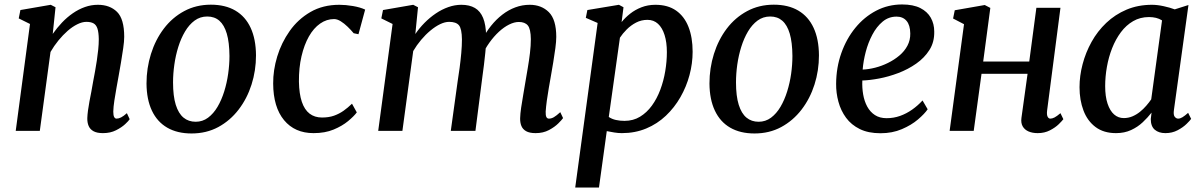

<svg xmlns="http://www.w3.org/2000/svg" viewBox="-20 -587 5398 861"><path d="M216.5 -435Q235.5 -462 258 -485.8Q280.5 -509.5 306.5 -527.5Q332.5 -545.5 360.8 -555.5Q389 -565.5 419 -565.5Q472.5 -565.5 504.8 -533.8Q537 -502 537 -422Q537 -401.5 532.5 -370.8Q528 -340 522.5 -306.8Q517 -273.5 512 -246.5Q507.5 -221 502.2 -192.2Q497 -163.5 492.8 -135.8Q488.5 -108 488 -86.5Q488 -69.5 492 -62.2Q496 -55 502.5 -55Q512 -55 523 -60.5Q534 -66 549 -79.5L561.5 -52.5Q557.5 -45.5 541.5 -30.5Q525.5 -15.5 500.2 -2.8Q475 10 441.5 10Q415 10 399.5 1.5Q384 -7 377.5 -22.2Q371 -37.5 371.5 -57.5Q372 -72 374.5 -91.2Q377 -110.5 381.2 -132.5Q385.5 -154.5 389.8 -177Q394 -199.5 397.5 -220.5Q401.5 -241.5 406 -265.8Q410.5 -290 414.2 -315.2Q418 -340.5 420.5 -365Q423 -389.5 423 -411.5Q422.5 -442 417 -458.8Q411.5 -475.5 399.5 -482.2Q387.5 -489 367.5 -489Q348.5 -489 326.8 -478.2Q305 -467.5 283.5 -448.8Q262 -430 242 -405.5Q222 -381 206.5 -354L158.5 0H50.5L114.5 -479.5L64 -504.5L71.5 -542L207.5 -565.5L229 -554.5Z M925.5 -566Q990.5 -566 1035.5 -539.5Q1080.5 -513 1104 -462.2Q1127.5 -411.5 1128 -339Q1128 -270.5 1108 -207.8Q1088 -145 1050 -95.5Q1012 -46 958.8 -17.2Q905.5 11.5 839 11.5Q775 11.5 730 -14.5Q685 -40.5 661.2 -90.8Q637.5 -141 637 -212.5Q637 -281.5 657 -345.2Q677 -409 714.8 -458.8Q752.5 -508.5 806 -537.2Q859.5 -566 925.5 -566ZM909.5 -513Q877.5 -513 852.8 -494.8Q828 -476.5 809.8 -445.8Q791.5 -415 779.5 -376.5Q767.5 -338 761.8 -297Q756 -256 756 -217.5Q756 -156 768.2 -117Q780.5 -78 803 -59.5Q825.5 -41 857.5 -41Q888.5 -41 913 -59.2Q937.5 -77.5 955.5 -108Q973.5 -138.5 985.5 -177Q997.5 -215.5 1003.2 -256.5Q1009 -297.5 1009 -336Q1008.5 -397.5 997 -436.2Q985.5 -475 963.8 -494Q942 -513 909.5 -513Z M1386 10Q1302 10 1253.8 -48.2Q1205.5 -106.5 1205 -212.5Q1204.5 -272 1223.2 -333.8Q1242 -395.5 1279.2 -448.2Q1316.5 -501 1372.2 -533.2Q1428 -565.5 1502 -565.5Q1530 -565.5 1562.5 -560Q1595 -554.5 1617.5 -544L1587.5 -433.5L1566 -438Q1554 -452.5 1538.8 -467.2Q1523.5 -482 1507.8 -491.8Q1492 -501.5 1478 -501.5Q1444.5 -501.5 1415.5 -481.2Q1386.5 -461 1365.2 -423.5Q1344 -386 1332 -334.5Q1320 -283 1320.5 -221Q1321.5 -166 1333.5 -130.5Q1345.5 -95 1368.2 -77.5Q1391 -60 1424 -60Q1454.5 -60 1477.8 -68.2Q1501 -76.5 1520.5 -90.2Q1540 -104 1558.5 -122L1580 -83Q1567 -65.5 1540.8 -43.8Q1514.5 -22 1476 -6Q1437.5 10 1386 10Z M1854.5 -554.5 1842.5 -434.5Q1860.5 -461 1884 -484.8Q1907.5 -508.5 1934.5 -526.8Q1961.5 -545 1990.5 -555.2Q2019.5 -565.5 2049 -565.5Q2085.5 -565.5 2109.8 -551.2Q2134 -537 2146.5 -506.5Q2159 -476 2160 -426Q2160 -420.5 2159.8 -414Q2159.5 -407.5 2159.2 -400.8Q2159 -394 2158 -386.5L2141.5 -408Q2159 -442.5 2182 -471.2Q2205 -500 2232.5 -521.2Q2260 -542.5 2291 -554Q2322 -565.5 2355.5 -565.5Q2408 -565.5 2441.2 -532.5Q2474.5 -499.5 2474.5 -421.5Q2474.5 -401.5 2470.5 -371.2Q2466.5 -341 2461 -307.8Q2455.5 -274.5 2450.5 -246.5Q2446 -221 2441 -192.2Q2436 -163.5 2432.2 -136Q2428.5 -108.5 2427 -86.5Q2426.5 -69.5 2430.2 -62.2Q2434 -55 2441.5 -55Q2452.5 -55 2463.8 -61.5Q2475 -68 2492.5 -84L2505 -57.5Q2500 -50 2483.8 -33.8Q2467.5 -17.5 2441.8 -3.8Q2416 10 2382 10Q2354.5 10 2339.2 1.2Q2324 -7.5 2318 -22.5Q2312 -37.5 2312.5 -57Q2313 -76.5 2317 -104.2Q2321 -132 2326.5 -162.8Q2332 -193.5 2336.5 -222Q2341 -249.5 2346.8 -282.5Q2352.5 -315.5 2356.5 -349Q2360.5 -382.5 2360.5 -411.5Q2360 -457 2347 -472.8Q2334 -488.5 2306.5 -488.5Q2286.5 -488.5 2263.2 -477Q2240 -465.5 2217.2 -444.5Q2194.5 -423.5 2174.5 -395.5Q2154.5 -367.5 2140 -335L2160 -399.5Q2159 -376.5 2156.2 -349.5Q2153.5 -322.5 2150.2 -295.8Q2147 -269 2143.5 -245L2112 0H2001.5L2032 -220.5Q2036.5 -248.5 2041 -282Q2045.5 -315.5 2048.5 -348.8Q2051.5 -382 2051.5 -410Q2051 -458 2038.2 -473.5Q2025.5 -489 1994 -489Q1975.5 -489 1954 -478.8Q1932.5 -468.5 1910.5 -450.2Q1888.5 -432 1868.5 -408.2Q1848.5 -384.5 1833 -358L1784.5 0H1676L1740.5 -479.5L1690 -504.5L1697.5 -542L1833 -565.5Z M2559.5 254 2660 -484 2607 -507 2614 -542 2755.5 -565.5 2776 -554.5 2767.5 -488Q2783.5 -508 2806 -525.8Q2828.5 -543.5 2857 -554.5Q2885.5 -565.5 2919 -565.5Q2975 -565.5 3012 -539.5Q3049 -513.5 3067.5 -466.2Q3086 -419 3086 -355Q3086 -302.5 3072 -250.2Q3058 -198 3031.2 -151.2Q3004.5 -104.5 2966 -68Q2927.5 -31.5 2877.8 -10.8Q2828 10 2768.5 10Q2752.5 10 2735 7.2Q2717.5 4.5 2701 1L2666 254ZM2710 -62.5Q2724 -53 2742 -49Q2760 -45 2780.5 -45Q2819.5 -45 2850 -63.5Q2880.5 -82 2903.2 -113.2Q2926 -144.5 2941 -184.5Q2956 -224.5 2963.2 -268Q2970.5 -311.5 2970.5 -353Q2970.5 -397.5 2960.2 -430Q2950 -462.5 2930.8 -480.2Q2911.5 -498 2883.5 -498Q2856 -498 2832.5 -485.8Q2809 -473.5 2790.5 -455Q2772 -436.5 2760 -418Z M3450 -566Q3515 -566 3560 -539.5Q3605 -513 3628.5 -462.2Q3652 -411.5 3652.5 -339Q3652.5 -270.5 3632.5 -207.8Q3612.5 -145 3574.5 -95.5Q3536.5 -46 3483.2 -17.2Q3430 11.5 3363.5 11.5Q3299.5 11.5 3254.5 -14.5Q3209.5 -40.5 3185.8 -90.8Q3162 -141 3161.5 -212.5Q3161.5 -281.5 3181.5 -345.2Q3201.5 -409 3239.2 -458.8Q3277 -508.5 3330.5 -537.2Q3384 -566 3450 -566ZM3434 -513Q3402 -513 3377.2 -494.8Q3352.5 -476.5 3334.2 -445.8Q3316 -415 3304 -376.5Q3292 -338 3286.2 -297Q3280.5 -256 3280.5 -217.5Q3280.5 -156 3292.8 -117Q3305 -78 3327.5 -59.5Q3350 -41 3382 -41Q3413 -41 3437.5 -59.2Q3462 -77.5 3480 -108Q3498 -138.5 3510 -177Q3522 -215.5 3527.8 -256.5Q3533.5 -297.5 3533.5 -336Q3533 -397.5 3521.5 -436.2Q3510 -475 3488.2 -494Q3466.5 -513 3434 -513Z M4140 -97Q4126.5 -77 4096.8 -51.5Q4067 -26 4024.2 -7.8Q3981.5 10.5 3928.5 10.5Q3874 10.5 3835.8 -8.2Q3797.5 -27 3774 -59Q3750.5 -91 3739.8 -130.8Q3729 -170.5 3729.5 -211.5Q3730 -284.5 3752.8 -348.8Q3775.5 -413 3815.5 -462Q3855.5 -511 3909 -539Q3962.5 -567 4025.5 -567Q4075 -567 4106.8 -551Q4138.5 -535 4154 -507.5Q4169.5 -480 4169.5 -445.5Q4170.5 -398.5 4148 -363Q4125.5 -327.5 4088.8 -301.8Q4052 -276 4008.5 -259.5Q3965 -243 3922.5 -235Q3880 -227 3847 -226Q3845.5 -193.5 3850.8 -163.2Q3856 -133 3869 -109Q3882 -85 3903.5 -71Q3925 -57 3956 -57Q3987.5 -57 4016.2 -67.2Q4045 -77.5 4070.5 -95.5Q4096 -113.5 4117 -136.5ZM4000.5 -512.5Q3965 -512.5 3938 -490Q3911 -467.5 3892 -431.5Q3873 -395.5 3862.2 -354.2Q3851.5 -313 3848.5 -275Q3875 -276 3904.5 -283.5Q3934 -291 3962 -304.8Q3990 -318.5 4013 -337.8Q4036 -357 4049.2 -382Q4062.5 -407 4062 -437Q4061.5 -474.5 4045.2 -493.5Q4029 -512.5 4000.5 -512.5Z M4675.5 -90.5Q4673.5 -72 4678 -63.5Q4682.5 -55 4690 -55Q4698.5 -55 4708.8 -60.2Q4719 -65.5 4735.5 -79.5L4748.5 -52.5Q4743.5 -45.5 4728 -30.2Q4712.5 -15 4688.2 -2.5Q4664 10 4633.5 10Q4610 10 4592.5 2.5Q4575 -5 4566.2 -20.2Q4557.5 -35.5 4560.5 -58L4588 -256H4381.5L4346.5 0H4238.5L4303 -478.5L4254 -504L4261.5 -541L4396 -564.5L4421 -551.5L4389 -311H4595.5L4627.5 -552H4735.5Z M5244.5 -95Q5241 -72 5247.8 -63.5Q5254.5 -55 5263.5 -55Q5272 -55 5282.5 -61.2Q5293 -67.5 5308 -81L5321.5 -54Q5317 -47 5301.2 -31.5Q5285.5 -16 5261 -3Q5236.5 10 5206 10Q5176.5 10 5158.5 -5.2Q5140.5 -20.5 5140.5 -53.5L5144 -82Q5127 -60 5104.5 -38.8Q5082 -17.5 5052.2 -3.8Q5022.5 10 4984.5 10Q4929.5 10 4893 -17.2Q4856.5 -44.5 4838.8 -91.2Q4821 -138 4821 -196Q4821 -247 4834.8 -299.2Q4848.5 -351.5 4875 -399.2Q4901.5 -447 4941 -484.5Q4980.5 -522 5032 -543.8Q5083.5 -565.5 5146 -565.5Q5170 -565.5 5198.5 -559.2Q5227 -553 5248 -545L5309.5 -564.5ZM5191 -495.5Q5178.5 -503.5 5163.8 -507Q5149 -510.5 5132.5 -510.5Q5093 -510.5 5061.5 -492.2Q5030 -474 5006.5 -442.5Q4983 -411 4967.2 -371Q4951.5 -331 4943.8 -287.2Q4936 -243.5 4936 -201Q4936 -154 4946.8 -122Q4957.5 -90 4976 -73.8Q4994.5 -57.5 5019.5 -57.5Q5040 -57.5 5058.2 -65.2Q5076.5 -73 5092 -85.5Q5107.5 -98 5120.2 -112.8Q5133 -127.5 5142.5 -141.5Z"/></svg>

Font: Merriweather 24pt Medium
Style: Italic
Weight: 500
Italic angle: -7.8°
Version: Version 2.101